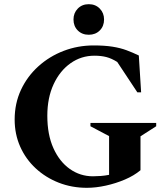

<svg xmlns="http://www.w3.org/2000/svg" viewBox="-20 -887 796 917"><path d="M395 10Q323 10 260.5 -14.5Q198 -39 150.5 -83Q103 -127 76.5 -186.5Q50 -246 50 -316Q50 -393 80 -457.5Q110 -522 163 -570Q216 -618 284 -644Q352 -670 427 -670Q480 -670 517.5 -664Q555 -658 584.5 -647Q614 -636 643 -622L654 -446H636L540 -591Q513 -608 488 -614.5Q463 -621 431 -621Q368 -621 317 -585Q266 -549 236 -484.5Q206 -420 206 -334Q206 -244 235 -179.5Q264 -115 313.5 -80Q363 -45 424 -45Q441 -45 461 -46.5Q481 -48 501 -52V-237L412 -284V-300H726V-284L651 -236V-74Q620 -48 576.5 -29.5Q533 -11 485.5 -0.5Q438 10 395 10ZM404 -721Q372 -721 351.5 -741.5Q331 -762 331 -794Q331 -825 351.5 -846Q372 -867 404 -867Q436 -867 456.5 -846Q477 -825 477 -794Q477 -762 456.5 -741.5Q436 -721 404 -721Z"/></svg>

Font: Spectral
Style: Bold
Weight: 700
Designer: Jean-Baptiste Levee
Foundry: Production Type
Version: Version 2.001